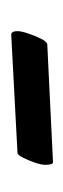

<svg xmlns="http://www.w3.org/2000/svg" viewBox="100 -410 118 359"><g transform="rotate(-90 159.5 -231.0)"><path d="M35.2 -191.4Q30.3 -191.4 30.3 -206.1Q30.3 -212.9 34.2 -224.6Q38.1 -236.3 43.5 -247.1Q48.8 -257.8 52.7 -257.8L273.4 -269.5Q280.3 -269.5 280.3 -257.8Q280.3 -251 275.9 -237.8Q271.5 -224.6 266.1 -213.9Q260.7 -203.1 255.9 -202.1Z"/></g></svg>

Font: Crimson Text SemiBold
Style: Italic
Weight: 600
Italic angle: -11°
Designer: Sebastian Kosch
Foundry: Sebastian Kosch
Version: Version 1.100; ttfautohint (v1.8.4)